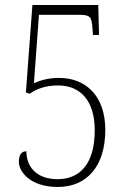

<svg xmlns="http://www.w3.org/2000/svg" viewBox="-20 -734 508 764"><path d="M210 10C325 10 399 -72 399 -217C399 -354 320 -424 215 -424C172 -424 140 -414 115 -403L135 -675H294C338 -675 345 -669 348 -620L350 -595H374L371 -714H109L83 -366L98 -361C123 -379 160 -394 211 -394C300 -394 357 -333 357 -216C357 -82 298 -21 209 -21C128 -21 85 -68 85 -132C66 -132 55 -119 55 -90C55 -51 100 10 210 10Z"/></svg>

Font: Noto Serif Hebrew Condensed ExtraLight
Style: Regular
Weight: 200
Width: 3
Designer: Monotype Design Team
Foundry: Monotype Imaging Inc.
Version: Version 2.004